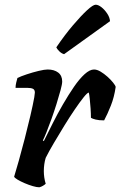

<svg xmlns="http://www.w3.org/2000/svg" viewBox="-20 -795 511 815"><path d="M147 0Q136 0 119 -5Q102 -10 84.5 -17.5Q67 -25 54.5 -32.5Q42 -40 40 -45Q48 -71 60 -113.5Q72 -156 85 -206.5Q98 -257 109 -304Q114 -326 118.5 -346.5Q123 -367 125.5 -382Q128 -397 128 -402Q128 -414 120 -418Q112 -422 97 -422H46Q46 -433 49 -445Q52 -457 54 -464Q68 -471 93.5 -479.5Q119 -488 144 -494Q169 -500 182 -500Q210 -500 227 -487Q244 -474 244 -449Q244 -438 237 -412Q230 -386 220 -354Q210 -322 198.5 -290Q187 -258 177 -233Q167 -208 162 -199L166 -196Q183 -230 203.5 -271Q224 -312 247.5 -352.5Q271 -393 294 -426.5Q317 -460 339 -480Q361 -500 379 -500Q392 -500 407 -491Q422 -482 436 -469.5Q450 -457 460 -444.5Q470 -432 471 -426Q465 -383 450.5 -346.5Q436 -310 422 -284Q400 -284 386 -287.5Q372 -291 366 -295Q366 -313 364.5 -334.5Q363 -356 361 -375Q359 -394 357 -402Q351 -402 335 -382Q319 -362 297.5 -330.5Q276 -299 253 -261.5Q230 -224 209 -188.5Q188 -153 174 -125Q170 -112 168 -97.5Q166 -83 166 -69Q166 -55 168 -41.5Q170 -28 174 -15Q170 -11 162.5 -6.5Q155 -2 147 0ZM252 -565Q241 -568 231.5 -577.5Q222 -587 219 -594Q255 -647 289.5 -687.5Q324 -728 349.5 -751.5Q375 -775 386 -775Q397 -775 410.5 -764.5Q424 -754 435 -737.5Q446 -721 447 -705Z"/></svg>

Font: Texturina 12pt
Style: Bold Italic
Weight: 700
Italic angle: -11°
Designer: Guillermo Torres Carreño
Foundry: Omnibus-Type
Version: Version 1.002